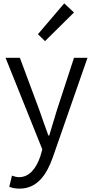

<svg xmlns="http://www.w3.org/2000/svg" viewBox="-20 -883 552 1139"><path d="M96 236C201 236 257 153 293 51L499 -540H419L318 -231C303 -183 287 -128 272 -79H267C248 -129 230 -184 213 -231L98 -540H13L231 3L219 45C195 115 155 168 93 168C78 168 62 163 51 159L35 225C51 232 72 236 96 236ZM247 -639 419 -809 361 -863 205 -680Z"/></svg>

Font: Noto Sans CJK SC DemiLight
Style: Regular
Weight: 350
Designer: Ryoko NISHIZUKA 西塚涼子 (kana, bopomofo & ideographs); Paul D. Hunt (Latin, Greek & Cyrillic); Sandoll Communications 산돌커뮤니
Foundry: Adobe
Version: Version 2.004;hotconv 1.0.118;makeotfexe 2.5.65603